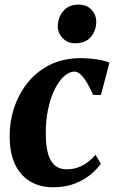

<svg xmlns="http://www.w3.org/2000/svg" viewBox="-20 -803 496 834"><path d="M210.5 10.5Q124.5 10.5 73.5 -46Q22.5 -102.5 22 -209Q21 -270.5 40.2 -331Q59.5 -391.5 98 -441Q136.5 -490.5 195 -520.5Q253.5 -550.5 331.5 -550.5Q361 -550.5 396.2 -545.8Q431.5 -541 455.5 -531L418.5 -390.5L384.5 -391Q372.5 -418.5 359.2 -441.2Q346 -464 331.8 -478Q317.5 -492 304 -492Q281 -492 258.5 -472Q236 -452 217.8 -415.2Q199.5 -378.5 188.8 -328Q178 -277.5 179 -216.5Q179.5 -163.5 190.2 -130.5Q201 -97.5 220.8 -82.5Q240.5 -67.5 269 -67.5Q297.5 -67.5 320.8 -76.5Q344 -85.5 362.5 -99.8Q381 -114 395 -130.5L418 -92Q403.5 -70.5 375.5 -46.5Q347.5 -22.5 306.2 -6Q265 10.5 210.5 10.5ZM305.5 -615Q273 -615 251.5 -638.2Q230 -661.5 231 -691Q232.5 -729.5 256 -756.2Q279.5 -783 320.5 -783Q358 -783 378.2 -760Q398.5 -737 398 -708.5Q398 -670.5 375 -642.8Q352 -615 305.5 -615Z"/></svg>

Font: Merriweather 60pt ExtraBold
Style: Italic
Weight: 800
Italic angle: -7.8°
Version: Version 2.101